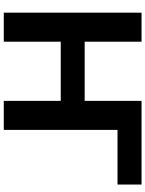

<svg xmlns="http://www.w3.org/2000/svg" viewBox="103 -871 768 1014"><g transform="rotate(90 487.0 -364.0)"><path d="M954.6 -727.5V-600.6H666V0H512.7V-300.8H200.2V0H46.9V-727.5H200.2V-427.2H512.7V-727.5Z"/></g></svg>

Font: Inter Tight Stencil
Style: Bold
Weight: 700
Designer: Rasmus Andersson
Foundry: rsms
Version: Version 3.004;Glyphs 3.1.2 (3151)